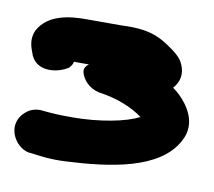

<svg xmlns="http://www.w3.org/2000/svg" viewBox="-53 -699 491 440"><g transform="rotate(10 192.5 -479.0)"><path d="M5 -599C-6 -577 3 -556 6 -548C18 -505 70 -510 97 -529V-530C101 -534 103 -538 104 -543H206C211 -543 210 -544 218 -543C218 -544 221 -548 224 -554C223 -554 220 -556 220 -556C211 -556 204 -557 188 -556C150 -555 124 -540 130 -522C134 -508 147 -490 172 -484C215 -478 250 -464 276 -445C247 -429 184 -417 123 -417C90 -417 76 -418 55 -420C37 -423 23 -416 17 -411C-25 -379 4 -326 39 -320H42C65 -317 88 -313 126 -315C226 -320 340 -335 379 -407C406 -454 370 -495 355 -510C350 -515 345 -519 338 -524C353 -540 356 -560 347 -580C341 -595 326 -606 310 -617C285 -634 259 -647 198 -644H115C77 -644 27 -639 5 -599Z"/></g></svg>

Font: Stray Cat
Style: ExBlkExt
Weight: 1000
Version: Version 1.0